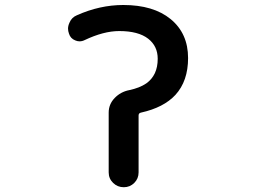

<svg xmlns="http://www.w3.org/2000/svg" viewBox="-20 -785 1040 784"><path d="M423.8 -81.1V-325.2Q423.8 -359.4 448.2 -384.8Q472.7 -410.2 507.8 -417Q549.8 -425.8 577.1 -444.3Q624 -477.5 624 -544.9Q624 -596.7 585 -627Q544.9 -658.2 466.8 -658.2Q403.3 -658.2 325.2 -621.1Q315.4 -616.2 304.7 -616.2Q295.9 -616.2 287.1 -620.1Q267.6 -627.9 261.7 -647.5Q257.8 -658.2 257.8 -668Q257.8 -679.7 263.7 -692.4Q272.5 -713.9 293.9 -722.7Q387.7 -764.6 483.4 -764.6Q606.4 -764.6 676.8 -707Q748 -648.4 748 -547.9Q748 -454.1 696.3 -397.5Q648.4 -345.7 555.7 -325.2Q545.9 -323.2 545.9 -313.5V-81.1Q545.9 -55.7 528.3 -38.1Q510.7 -20.5 485.4 -20.5Q460 -20.5 441.9 -38.1Q423.8 -55.7 423.8 -81.1Z"/></svg>

Font: Rounded-X Mgen+ 1m medium
Style: Regular
Weight: 500
Designer: [Source Han Sans]
Ryoko NISHIZUKA  (kana & ideographs); Paul D. Hunt (Latin, Greek & Cyrillic); Wenlong ZHANG  (bopomofo
Version: Version 1.059.20150602